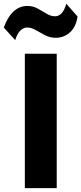

<svg xmlns="http://www.w3.org/2000/svg" viewBox="-47 -980 424 1000"><path d="M82.4 0V-700H248.4V0ZM32.1 -771 -27.1 -836.5Q-8 -890.4 22.9 -919.7Q53.9 -949 95.1 -949Q125.1 -949 149.4 -935.6Q173.6 -922.1 195.6 -908.7Q217.5 -895.2 240.1 -895.2Q259.1 -895.2 274.2 -911.3Q289.2 -927.4 298.4 -960.5L356.9 -894Q348.9 -839.6 317.3 -811.4Q285.8 -783.2 243.9 -783.2Q213.5 -783.2 187.6 -796.6Q161.6 -810 138.8 -823.4Q115.9 -836.8 94.4 -836.8Q75.9 -836.8 59.4 -821.3Q43 -805.9 32.1 -771Z"/></svg>

Font: Geologica Thin
Style: Regular
Weight: 100
Version: Version 1.010;gftools[0.9.28]